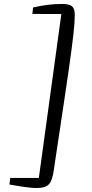

<svg xmlns="http://www.w3.org/2000/svg" viewBox="-20 -863 457 958"><path d="M289.6 -843.3Q324.7 -843.3 338.9 -832Q353 -820.8 353 -791Q353 -772.5 351.6 -749Q347.2 -670.9 300 -358.4Q252.9 -45.9 249 -18.1Q242.2 36.1 224.6 55.7Q207 75.2 163.1 75.2Q142.6 75.2 111.1 71Q79.6 66.9 54.7 62.3Q29.8 57.6 26.9 57.6L31.2 24.9H173.8L286.1 -793Q270 -793 213.6 -793.2Q157.2 -793.5 141.6 -793.5L145 -825.7Q219.7 -843.3 289.6 -843.3Z"/></svg>

Font: HaufeMerriweatherSansLt
Style: Italic
Weight: 300
Designer: Eben Sorkin ( eben@eyebytes.com )
Foundry: Eben Sorkin
Version: Version 1.56